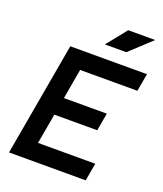

<svg xmlns="http://www.w3.org/2000/svg" viewBox="-160 -999 939 1103"><g transform="rotate(20 309.5 -447.0)"><path d="M27.8 0 149.9 -693.4H618.7L599.6 -585H249.5L217.3 -401.4H479.5L460.4 -293H198.2L165.5 -108.4H515.6L496.6 0ZM333 -771.5 431.2 -894H596.2L463.9 -771.5Z"/></g></svg>

Font: Cascadia Code NF SemiBold
Style: Italic
Weight: 600
Italic angle: -10°
Monospace: yes
Designer: Aaron Bell
Foundry: Saja Typeworks
Version: Version 2404.023; ttfautohint (v1.8.4)